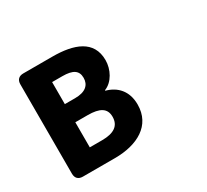

<svg xmlns="http://www.w3.org/2000/svg" viewBox="-147 -932 1293 1200"><g transform="rotate(-30 500.0 -332.5)"><path d="M86 -655V-10C86 22 104 40 136 40H367C529 40 658 -28 658 -180C658 -279 601 -335 526 -355V-359C586 -382 623 -454 623 -520C623 -663 500 -705 346 -705H136C104 -705 86 -687 86 -655ZM265 -97V-278H354C441 -278 484 -253 484 -192C484 -128 440 -97 354 -97ZM265 -409V-568H339C414 -568 449 -546 449 -493C449 -442 415 -409 339 -409Z"/></g></svg>

Font: コーポレート・ロゴ（ラウンド）ver3 Bold
Style: Regular
Weight: 700
Designer: [KANA_main] LOGOTYPE.JP [Source Han Sans] Ryoko NISHIZUKA 西塚涼子 (kana, bopomofo & ideographs); Paul D. Hunt (Latin, Greek
Version: Version 12.001;FEAKit 1.0